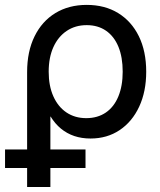

<svg xmlns="http://www.w3.org/2000/svg" viewBox="-49 -545 640 769"><path d="M59.6 204.1V-255.9Q59.6 -338.9 89.4 -399.4Q119.1 -460 172.9 -492.7Q226.6 -525.4 298.3 -525.4Q370.6 -525.4 424.1 -492.7Q477.5 -460 507.1 -399.9Q536.6 -339.8 536.6 -257.8Q536.6 -178.2 508.5 -117.9Q480.5 -57.6 430.2 -23.9Q379.9 9.8 313.5 9.8Q278.3 9.8 248.5 -0.2Q218.8 -10.3 195.1 -29.8Q171.4 -49.3 153.8 -78.1H152.8V204.1ZM296.4 -71.8Q341.8 -71.8 374.8 -94.2Q407.7 -116.7 425 -158.7Q442.4 -200.7 442.4 -257.8Q442.4 -315.9 425.3 -357.7Q408.2 -399.4 375.7 -421.9Q343.3 -444.3 298.3 -444.3Q252.4 -444.3 218 -421.1Q183.6 -397.9 164.8 -356.2Q146 -314.5 146 -257.8Q146 -201.2 164.6 -159.4Q183.1 -117.7 217 -94.7Q251 -71.8 296.4 -71.8ZM-28.8 127.9V53.7H293.5V127.9Z"/></svg>

Font: Inter Cardless Display
Style: Regular
Weight: 400
Designer: Rasmus Andersson
Foundry: rsms
Version: Version 4.001;git-9221beed3